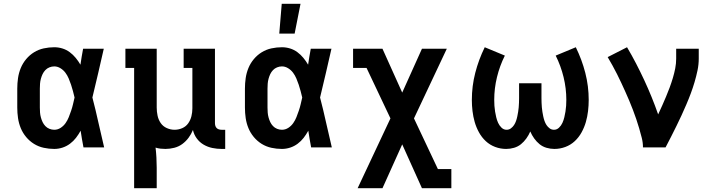

<svg xmlns="http://www.w3.org/2000/svg" viewBox="-20 -777 3790 1012"><path d="M266 8Q238 8 210.5 2Q183 -4 159.5 -18.5Q136 -33 118 -54.5Q100 -76 89.5 -101.5Q79 -127 75 -154.5Q71 -182 71 -210V-310Q71 -338 75 -365.5Q79 -393 89.5 -418.5Q100 -444 118 -465.5Q136 -487 159.5 -501.5Q183 -516 210.5 -522Q238 -528 266 -528Q288 -528 309 -521.5Q330 -515 347.5 -502Q365 -489 379 -472Q393 -455 404 -436Q407 -457 410.5 -478Q414 -499 418 -520H527Q512 -456 497.5 -391.5Q483 -327 467 -263Q484 -198 498.5 -132Q513 -66 529 0H420Q416 -22 412 -44Q408 -66 405 -88Q394 -68 380.5 -50.5Q367 -33 349 -19.5Q331 -6 309.5 1Q288 8 266 8ZM266 -93Q284 -93 299.5 -103Q315 -113 325.5 -128Q336 -143 342.5 -159.5Q349 -176 355 -193.5Q361 -211 365 -228.5Q369 -246 373 -263Q369 -280 364.5 -297Q360 -314 354.5 -330.5Q349 -347 342 -363.5Q335 -380 324.5 -394Q314 -408 298.5 -417.5Q283 -427 266 -427Q253 -427 240.5 -422Q228 -417 219 -407.5Q210 -398 204.5 -386.5Q199 -375 195.5 -362Q192 -349 191 -336Q190 -323 190 -310V-210Q190 -197 191 -184Q192 -171 195.5 -158Q199 -145 204.5 -133.5Q210 -122 219 -112.5Q228 -103 240.5 -98Q253 -93 266 -93Z M687 215V-419H641V-520H806V-210Q806 -189 810.5 -167.5Q815 -146 827 -128.5Q839 -111 859 -102Q879 -93 900 -93Q921 -93 940.5 -101.5Q960 -110 972 -127Q984 -144 989 -164.5Q994 -185 994 -206V-419H948V-520H1113V-128Q1113 -121 1115 -114Q1117 -107 1122 -102Q1127 -97 1134 -95Q1141 -93 1148 -93H1167V8H1148Q1124 8 1099.5 3Q1075 -2 1053.5 -14.5Q1032 -27 1017 -47.5Q1002 -68 997 -92Q988 -70 974 -51Q960 -32 941 -18Q922 -4 898.5 2Q875 8 852 8Q839 8 825.5 6.5Q812 5 800 1Q803 27 804.5 54Q806 81 806 107V215Z M1466 8Q1438 8 1410.5 2Q1383 -4 1359.5 -18.5Q1336 -33 1318 -54.5Q1300 -76 1289.5 -101.5Q1279 -127 1275 -154.5Q1271 -182 1271 -210V-310Q1271 -338 1275 -365.5Q1279 -393 1289.5 -418.5Q1300 -444 1318 -465.5Q1336 -487 1359.5 -501.5Q1383 -516 1410.5 -522Q1438 -528 1466 -528Q1488 -528 1509 -521.5Q1530 -515 1547.5 -502Q1565 -489 1579 -472Q1593 -455 1604 -436Q1607 -457 1610.5 -478Q1614 -499 1618 -520H1727Q1712 -456 1697.5 -391.5Q1683 -327 1667 -263Q1684 -198 1698.5 -132Q1713 -66 1729 0H1620Q1616 -22 1612 -44Q1608 -66 1605 -88Q1594 -68 1580.5 -50.5Q1567 -33 1549 -19.5Q1531 -6 1509.5 1Q1488 8 1466 8ZM1466 -93Q1484 -93 1499.5 -103Q1515 -113 1525.5 -128Q1536 -143 1542.5 -159.5Q1549 -176 1555 -193.5Q1561 -211 1565 -228.5Q1569 -246 1573 -263Q1569 -280 1564.5 -297Q1560 -314 1554.5 -330.5Q1549 -347 1542 -363.5Q1535 -380 1524.5 -394Q1514 -408 1498.5 -417.5Q1483 -427 1466 -427Q1453 -427 1440.5 -422Q1428 -417 1419 -407.5Q1410 -398 1404.5 -386.5Q1399 -375 1395.5 -362Q1392 -349 1391 -336Q1390 -323 1390 -310V-210Q1390 -197 1391 -184Q1392 -171 1395.5 -158Q1399 -145 1404.5 -133.5Q1410 -122 1419 -112.5Q1428 -103 1440.5 -98Q1453 -93 1466 -93ZM1452 -600 1465 -757H1564L1533 -600Z M1865 215 2038 -153 1912 -419H1841V-520H1996L2100 -289L2204 -520H2335L2162 -153L2288 114H2359V215H2204L2100 -16L1996 215Z M2902 8Q2881 8 2860.5 2Q2840 -4 2824 -17Q2808 -30 2795.5 -47.5Q2783 -65 2775 -84Q2767 -65 2754.5 -47.5Q2742 -30 2726 -17Q2710 -4 2689.5 2Q2669 8 2648 8Q2618 8 2590 -2.5Q2562 -13 2540.5 -33Q2519 -53 2504.5 -79.5Q2490 -106 2482 -134Q2474 -162 2470.5 -191.5Q2467 -221 2467 -250Q2467 -323 2485 -393Q2503 -463 2535 -528L2641 -484Q2614 -430 2599.5 -370.5Q2585 -311 2585 -251Q2585 -235 2586 -219.5Q2587 -204 2589.5 -189Q2592 -174 2595.5 -159Q2599 -144 2605.5 -129.5Q2612 -115 2623.5 -104Q2635 -93 2650 -93Q2663 -93 2673 -100.5Q2683 -108 2689.5 -118Q2696 -128 2700 -139.5Q2704 -151 2706.5 -163Q2709 -175 2711 -187Q2713 -199 2714 -211Q2715 -223 2715.5 -235.5Q2716 -248 2716 -260V-338H2834V-260Q2834 -248 2834.5 -235.5Q2835 -223 2836 -211Q2837 -199 2839 -187Q2841 -175 2843.5 -163Q2846 -151 2850 -139.5Q2854 -128 2860.5 -118Q2867 -108 2877 -100.5Q2887 -93 2900 -93Q2915 -93 2926.5 -104Q2938 -115 2944.5 -129.5Q2951 -144 2954.5 -159Q2958 -174 2960.5 -189Q2963 -204 2964 -219.5Q2965 -235 2965 -251Q2965 -311 2950.5 -370.5Q2936 -430 2909 -484L3015 -528Q3047 -463 3065 -393Q3083 -323 3083 -250Q3083 -221 3079.5 -191.5Q3076 -162 3068 -134Q3060 -106 3045.5 -79.5Q3031 -53 3009.5 -33Q2988 -13 2960 -2.5Q2932 8 2902 8Z M3369 0Q3369 -26 3362.5 -51Q3356 -76 3349 -100.5Q3342 -125 3333.5 -149.5Q3325 -174 3316 -198Q3307 -222 3297 -245.5Q3287 -269 3276.5 -292.5Q3266 -316 3255 -339.5Q3244 -363 3232.5 -386Q3221 -409 3208.5 -431.5Q3196 -454 3183 -476L3285 -528Q3310 -486 3332.5 -442.5Q3355 -399 3375.5 -355Q3396 -311 3414.5 -265.5Q3433 -220 3449 -174Q3460 -197 3470.5 -221Q3481 -245 3491 -268.5Q3501 -292 3510 -316.5Q3519 -341 3526.5 -366Q3534 -391 3539 -416.5Q3544 -442 3544 -468V-520H3663V-468Q3663 -437 3656.5 -406Q3650 -375 3641 -344.5Q3632 -314 3621 -284.5Q3610 -255 3597.5 -226Q3585 -197 3572 -168.5Q3559 -140 3545 -112Q3531 -84 3517 -56Q3503 -28 3488 0Z"/></svg>

Font: Iosevka Etoile
Style: Bold
Weight: 700
Designer: Belleve Invis
Foundry: Belleve Invis
Version: Version 28.1.0; ttfautohint (v1.8.4)